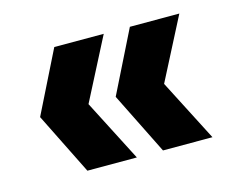

<svg xmlns="http://www.w3.org/2000/svg" viewBox="-61 -557 653 525"><g transform="rotate(-15 266.0 -295.0)"><path d="M342 -120 255 -295 342 -470H482L392 -295L482 -120ZM128 -120 41 -295 128 -470H268L178 -295L268 -120Z"/></g></svg>

Font: DM Sans 10pt Black
Style: Regular
Weight: 900
Version: Version 4.004;gftools[0.9.30]